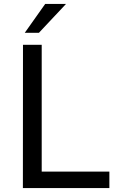

<svg xmlns="http://www.w3.org/2000/svg" viewBox="-20 -949 618 969"><path d="M96 -723H190.5V-83H532V0H95.5ZM208 -929H313L176.5 -783.5H105Z"/></svg>

Font: Public Sans
Style: Regular
Weight: 400
Designer: The Public Sans project authors (U.S. Web Design System). Libre Franklin designed by Pablo Impallari and Rodrigo Fuenzal
Version: Version 1.008; ttfautohint (v1.8.1) -l 8 -r 50 -G 200 -x 14 